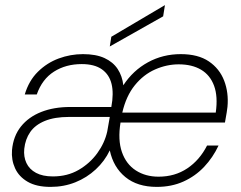

<svg xmlns="http://www.w3.org/2000/svg" viewBox="-20 -720 943 752"><path d="M178 12Q123 12 88.5 -8Q54 -28 39 -61Q24 -94 27 -132Q32 -187 62 -224.5Q92 -262 141.5 -281.5Q191 -301 255 -301H416Q426 -354 417 -391Q408 -428 379 -448.5Q350 -469 300 -469Q238 -469 191.5 -439.5Q145 -410 124 -350H77Q93 -404 128.5 -439Q164 -474 210 -491Q256 -508 305 -508Q356 -508 389.5 -492.5Q423 -477 441 -449.5Q459 -422 463 -386Q501 -444 559.5 -476Q618 -508 688 -508Q756 -508 798 -479.5Q840 -451 858 -404Q876 -357 871 -302Q870 -292 868 -280Q866 -268 864 -257Q862 -246 861 -240H452Q441 -172 457.5 -124.5Q474 -77 512 -52.5Q550 -28 601 -28Q665 -28 713.5 -60.5Q762 -93 791 -150H836Q814 -103 779.5 -66.5Q745 -30 698.5 -9Q652 12 594 12Q518 12 471 -26.5Q424 -65 410 -131Q390 -89 355 -56.5Q320 -24 275 -6Q230 12 178 12ZM187 -29Q244 -29 288 -54.5Q332 -80 361 -120Q390 -160 400 -205L410 -262H250Q194 -262 156 -246.5Q118 -231 98.5 -203Q79 -175 75 -137Q72 -106 83.5 -81.5Q95 -57 121 -43Q147 -29 187 -29ZM459 -279H825Q834 -342 818.5 -384Q803 -426 767.5 -447Q732 -468 680 -468Q633 -468 587.5 -448Q542 -428 508 -386Q474 -344 459 -279ZM410 -538 416 -576 626 -700 619 -656Z"/></svg>

Font: DM Sans 24pt ExtraLight
Style: Italic
Weight: 250
Italic angle: -10°
Designer: Colophon Foundry, Jonny Pinhorn
Foundry: Colophon Foundry
Version: Version 4.004;gftools[0.9.30]